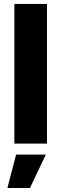

<svg xmlns="http://www.w3.org/2000/svg" viewBox="-20 -727 311 972"><path d="M217.8 0H52.7V-707H217.8ZM61.5 55.7H211.9L131.8 224.6H17.6Z"/></svg>

Font: Pretendard JP ExtraBold
Style: Regular
Weight: 800
Designer: Base glyphs from Inter by Rasmus Andersson; Hangeul glyphs from Noto Sans CJK(Source Han Sans) by Jang Soo-young and Kan
Foundry: Kil Hyung-jin
Version: Version 1.309